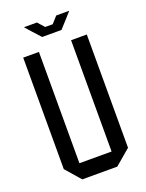

<svg xmlns="http://www.w3.org/2000/svg" viewBox="-159 -934 766 1010"><g transform="rotate(-20 224.5 -428.5)"><path d="M121 0 48 -84V-708H136V-85H316V-708H404V-74L317 0ZM179 -776 139 -820 107 -856V-857H179L212 -820H254L287 -857H359V-856L327 -820L287 -776Z"/></g></svg>

Font: Foldit Thin
Style: Regular
Weight: 400
Version: Version 1.003